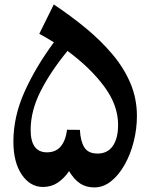

<svg xmlns="http://www.w3.org/2000/svg" viewBox="-20 -818 663 847"><path d="M217.3 -798.3Q292 -748.5 358.2 -694.1Q424.3 -639.6 475.3 -579.3Q526.4 -519 555.2 -451.2Q584 -383.3 584 -306.6Q584 -249 569.8 -193.1Q555.7 -137.2 530 -91.6Q504.4 -45.9 470.2 -18.6Q436 8.8 396.5 8.8Q359.9 8.8 333.5 -8.5Q307.1 -25.9 284.7 -63Q262.7 -30.8 234.4 -12Q206.1 6.8 169.4 6.8Q113.3 6.8 76.2 -47.4Q39.1 -101.6 39.1 -193.8Q39.1 -303.2 87.9 -412.4Q136.7 -521.5 217.8 -631.3Q178.7 -655.3 153.3 -668.9ZM277.8 -593.3Q202.1 -501 158.7 -414.8Q115.2 -328.6 115.2 -244.6Q115.2 -146 187.5 -146Q262.2 -146 275.9 -245.6L332.5 -245.1Q335 -194.8 352.1 -167.7Q369.1 -140.6 410.6 -140.6Q454.6 -140.6 477.8 -174.3Q501 -208 501 -267.1Q501 -354.5 439 -437.5Q377 -520.5 277.8 -593.3Z"/></svg>

Font: Pinar-FD SemiBold
Style: Regular
Weight: 600
Designer: Amin Abedi
Version: Version 2.000